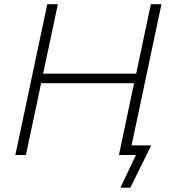

<svg xmlns="http://www.w3.org/2000/svg" viewBox="-20 -733 807 908"><path d="M52.5 0Q65 -59.5 77 -115.5Q89 -171.5 103 -237.5L152.5 -472.5Q167 -540 179 -596.5Q191 -653 203.5 -713H253.5Q241 -653 229 -596.5Q217 -540 202.5 -472L184 -384.5H624L642.5 -472.5Q657 -540 669 -597.5Q681 -654.5 693.5 -713H743.5Q731 -654.5 719 -597.5Q707 -540 692.5 -472L643 -237.5Q631.5 -184.5 622 -138.5L602 -45.5H695Q682.5 -19.5 670 6Q657 31.5 645 56L621 105Q609 129.5 596.5 154.5H549.5L623 0H542.5Q555 -60 567 -116Q579 -171.5 592.5 -238L614 -339.5H174.5L153 -237.5Q139 -171.5 127 -115.5Q115 -59.5 102.5 0Z"/></svg>

Font: Heraclito ExtraLight
Style: Italic
Weight: 200
Italic angle: -12°
Designer: Kostas Bartsokas (font) & Cristiano Sobral (main changes)
Foundry: Kostas Bartsokas (font) & Cristiano Sobral (main changes)
Version: Version 1.00;July 8, 2020;FontCreator 13.0.0.2655 64-bit